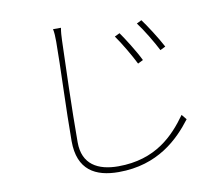

<svg xmlns="http://www.w3.org/2000/svg" viewBox="-85 -859 1169 1002"><g transform="rotate(-10 500.0 -358.0)"><path d="M595 -674 568 -661C597 -621 642 -544 663 -501L691 -515C667 -565 617 -643 595 -674ZM719 -721 693 -708C723 -669 769 -592 790 -550L818 -564C793 -612 742 -691 719 -721ZM257 -755C261 -737 262 -714 262 -688C262 -565 251 -324 251 -163C251 -9 343 39 466 39C675 39 791 -78 862 -171L840 -198C770 -100 668 9 469 9C361 9 281 -34 281 -151C281 -324 289 -571 293 -688C294 -714 295 -732 299 -755Z"/></g></svg>

Font: Source Han Sans CN ExtraLight
Style: Regular
Weight: 250
Designer: Ryoko NISHIZUKA (kana & ideographs); Paul D. Hunt (Latin, Greek & Cyrillic); Wenlong ZHANG (bopomofo); Sandoll Communica
Foundry: Adobe Systems Incorporated
Version: Version 1.004;PS 1.004;hotconv 16.6.51;makeotf.lib2.5.65220